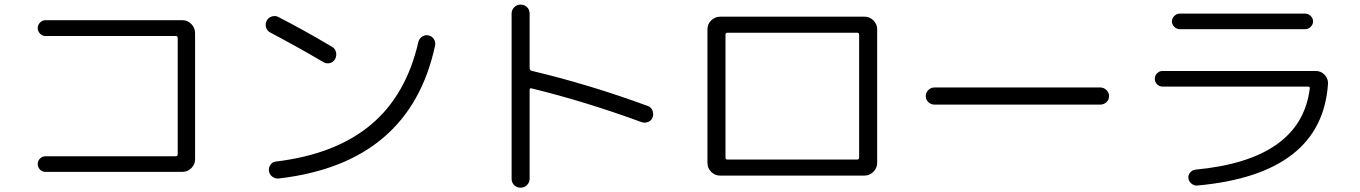

<svg xmlns="http://www.w3.org/2000/svg" viewBox="-20 -787 6040 853"><path d="M760.7 -92.8Q769.5 -92.8 769.5 -101.6V-618.2Q769.5 -627 760.7 -627H181.6Q168 -627 157.7 -637.7Q147.5 -648.4 147.5 -662.1Q147.5 -675.8 157.7 -686.5Q168 -697.3 181.6 -697.3H790Q813.5 -697.3 830.1 -680.2Q846.7 -663.1 846.7 -639.6V-80.1Q846.7 -56.6 830.1 -40Q813.5 -23.4 790 -23.4H181.6Q168 -23.4 157.7 -33.7Q147.5 -43.9 147.5 -58.1Q147.5 -72.3 157.7 -82.5Q168 -92.8 181.6 -92.8Z M1180.7 -642.6Q1167 -649.4 1162.1 -665Q1157.2 -680.7 1165 -695.3Q1171.9 -709 1188 -713.9Q1204.1 -718.8 1217.8 -710.9Q1330.1 -653.3 1455.1 -579.1Q1468.8 -571.3 1472.7 -555.2Q1476.6 -539.1 1468.8 -524.9Q1460.9 -510.7 1445.8 -506.8Q1430.7 -502.9 1417 -510.7Q1304.7 -577.1 1180.7 -642.6ZM1882.8 -629.9Q1898.4 -627 1907.2 -613.8Q1916 -600.6 1913.1 -585Q1800.8 -61.5 1218.8 5.9Q1203.1 7.8 1189.9 -2Q1176.8 -11.7 1174.8 -28.3Q1172.9 -43 1182.1 -55.7Q1191.4 -68.4 1206.1 -69.3Q1471.7 -101.6 1628.4 -233.4Q1785.2 -365.2 1838.9 -601.6Q1842.8 -616.2 1855.5 -624.5Q1868.2 -632.8 1882.8 -629.9Z M2252.9 6.8V-726.6Q2252.9 -743.2 2264.6 -754.9Q2276.4 -766.6 2293 -766.6Q2309.6 -766.6 2321.3 -755.4Q2333 -744.1 2333 -726.6V-484.4Q2333 -475.6 2340.8 -472.7Q2596.7 -412.1 2857.4 -316.4Q2872.1 -311.5 2878.4 -296.9Q2884.8 -282.2 2879.9 -267.1Q2875 -252 2860.4 -245.6Q2845.7 -239.3 2831.1 -244.1Q2581.1 -335.9 2340.8 -394.5Q2333 -396.5 2333 -387.7V6.8Q2333 23.4 2321.3 35.2Q2309.6 46.9 2293 46.9Q2276.4 46.9 2264.6 35.6Q2252.9 24.4 2252.9 6.8Z M3203.1 -632.8V-86.9Q3203.1 -78.1 3211.9 -78.1H3788.1Q3796.9 -78.1 3796.9 -86.9V-632.8Q3796.9 -641.6 3788.1 -641.6H3211.9Q3203.1 -641.6 3203.1 -632.8ZM3179.7 -6.8Q3156.2 -6.8 3139.6 -23.4Q3123 -40 3123 -63.5V-657.2Q3123 -680.7 3140.1 -696.8Q3157.2 -712.9 3179.7 -712.9H3820.3Q3843.8 -712.9 3860.4 -696.3Q3877 -679.7 3877 -657.2V-63.5Q3877 -40 3859.9 -23.4Q3842.8 -6.8 3820.3 -6.8H3203.1Z M4131.8 -322.3Q4116.2 -322.3 4104.5 -333Q4092.8 -343.8 4092.8 -359.9Q4092.8 -376 4104.5 -387.2Q4116.2 -398.4 4131.8 -398.4H4868.2Q4883.8 -398.4 4895.5 -387.2Q4907.2 -376 4907.2 -359.9Q4907.2 -343.8 4895.5 -333Q4883.8 -322.3 4868.2 -322.3Z M5144.5 -402.3Q5130.9 -402.3 5120.6 -412.6Q5110.4 -422.9 5110.4 -437Q5110.4 -451.2 5120.6 -461.4Q5130.9 -471.7 5144.5 -471.7H5825.2Q5848.6 -471.7 5864.7 -455.1Q5880.9 -438.5 5879.9 -415Q5853.5 -13.7 5300.8 37.1Q5286.1 39.1 5273.9 29.3Q5261.7 19.5 5259.8 4.9Q5257.8 -8.8 5267.1 -20Q5276.4 -31.2 5290 -33.2Q5758.8 -77.1 5798.8 -392.6Q5800.8 -401.4 5792 -402.3ZM5221.7 -726.6H5778.3Q5792 -726.6 5802.7 -716.3Q5813.5 -706.1 5813.5 -691.9Q5813.5 -677.7 5802.7 -667.5Q5792 -657.2 5778.3 -657.2H5221.7Q5208 -657.2 5197.3 -667.5Q5186.5 -677.7 5186.5 -691.9Q5186.5 -706.1 5197.3 -716.3Q5208 -726.6 5221.7 -726.6Z"/></svg>

Font: Rounded Mgen+ 1mn regular
Style: Regular
Weight: 400
Designer: [Source Han Sans]
Ryoko NISHIZUKA  (kana & ideographs); Paul D. Hunt (Latin, Greek & Cyrillic); Wenlong ZHANG  (bopomofo
Version: Version 1.059.20150602